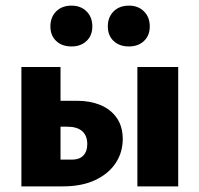

<svg xmlns="http://www.w3.org/2000/svg" viewBox="-20 -662 708 682"><path d="M56 0V-424H195V-95H236Q262 -95 276 -109.5Q290 -124 290 -150Q290 -180 272 -196Q254 -212 219 -212H161V-304H254Q300 -304 336.5 -289Q373 -274 394.5 -243.5Q416 -213 416 -168Q416 -121 391 -83Q366 -45 318.5 -22.5Q271 0 203 0ZM468 0V-424H613V0ZM234 -497Q200 -497 179.5 -516.5Q159 -536 159 -568Q159 -601 179.5 -621.5Q200 -642 234 -642Q267 -642 287.5 -621.5Q308 -601 308 -568Q308 -536 287.5 -516.5Q267 -497 234 -497ZM438 -497Q404 -497 383.5 -516.5Q363 -536 363 -568Q363 -601 383.5 -621.5Q404 -642 438 -642Q471 -642 491.5 -621.5Q512 -601 512 -568Q512 -536 491.5 -516.5Q471 -497 438 -497Z"/></svg>

Font: Ysabeau ExtraBold
Style: Regular
Weight: 800
Designer: Christian Thalmann (Catharsis Fonts)
Version: Version 2.002